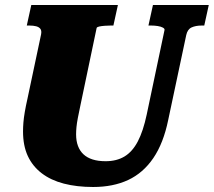

<svg xmlns="http://www.w3.org/2000/svg" viewBox="-20 -730 854 767"><path d="M301 -308Q295 -280 291 -259Q287 -238 285.5 -222.5Q284 -207 284 -193Q284 -167 291.5 -147Q299 -127 313.5 -113.5Q328 -100 350 -93Q372 -86 402 -86Q446 -86 477.5 -105Q509 -124 530.5 -165Q552 -206 566 -272L637 -609Q639 -615 631 -619.5Q623 -624 610 -626Q597 -628 584 -628H573L591 -710H814L796 -628H786Q762 -628 745.5 -620.5Q729 -613 724 -590L652 -251Q633 -158 592.5 -98.5Q552 -39 492 -11Q432 17 352 17Q287 17 235 3.5Q183 -10 146.5 -38Q110 -66 91 -107Q72 -148 72 -205Q72 -222 73.5 -240.5Q75 -259 79 -282.5Q83 -306 90 -337L144 -592Q147 -607 141.5 -614.5Q136 -622 124.5 -625Q113 -628 97 -628H87L105 -710H451L433 -628H422Q411 -628 398 -627Q385 -626 376 -624Q367 -622 366 -618Z"/></svg>

Font: Roboto Serif ExtraBold
Style: Italic
Weight: 800
Italic angle: -10°
Version: Version 1.007